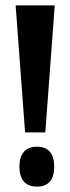

<svg xmlns="http://www.w3.org/2000/svg" viewBox="-20 -680 261 712"><path d="M73 -189 38 -660H183L148 -189ZM117 12Q85 12 68.5 -7Q52 -26 52 -62Q52 -98 68.5 -117Q85 -136 117 -136Q149 -136 165 -117Q181 -98 181 -62Q181 12 117 12Z"/></svg>

Font: Bricolage Grotesque 24pt Condensed SemiBold
Style: Regular
Weight: 600
Width: 3
Designer: Mathieu Triay
Foundry: Atelier Triay
Version: Version 1.001;gftools[0.9.33.dev8+g029e19f]